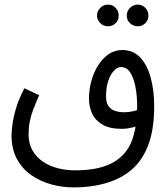

<svg xmlns="http://www.w3.org/2000/svg" viewBox="-20 -625 727 833"><path d="M298 188Q250 188 202.5 175Q155 162 116 135Q77 108 53.5 65Q30 22 30 -39Q30 -54 34 -85Q38 -116 50 -156.5Q62 -197 86 -242L150 -212Q135 -178 124.5 -150.5Q114 -123 109 -97Q104 -71 104 -42Q104 -2 120.5 27Q137 56 165 75.5Q193 95 229.5 104.5Q266 114 305 114Q347 114 382.5 108.5Q418 103 447.5 91Q477 79 499.5 60Q522 41 538 15Q557 -17 566 -64Q575 -111 575 -166Q575 -210 567.5 -248.5Q560 -287 545 -310.5Q530 -334 505 -334Q489 -334 474 -318Q459 -302 449.5 -273.5Q440 -245 440 -207Q440 -180 450.5 -165Q461 -150 479 -144Q497 -138 518 -138Q538 -138 558 -142.5Q578 -147 592 -156L596 -93Q580 -78 555 -72Q530 -66 509 -66Q455 -66 423.5 -85Q392 -104 379 -134Q366 -164 366 -196Q366 -235 376 -272.5Q386 -310 405.5 -341Q425 -372 451.5 -390Q478 -408 511 -408Q558 -408 588.5 -375.5Q619 -343 634 -287.5Q649 -232 649 -162Q649 -95 637 -42Q625 11 601 51Q580 87 549 113Q518 139 479 155.5Q440 172 394.5 180Q349 188 298 188ZM578 -511Q558 -511 544 -524.5Q530 -538 530 -557Q530 -577 544 -591Q558 -605 578 -605Q597 -605 610.5 -591Q624 -577 624 -558Q624 -538 610.5 -524.5Q597 -511 578 -511ZM449 -511Q429 -511 415 -524.5Q401 -538 401 -557Q401 -577 415 -591Q429 -605 449 -605Q468 -605 481.5 -591Q495 -577 495 -558Q495 -538 481.5 -524.5Q468 -511 449 -511Z"/></svg>

Font: Noto Sans Arabic ExtraCondensed
Style: Regular
Weight: 400
Width: 2
Designer: Monotype Design Team, Nadine Chahine, Nizar Qandah and Khaled Hosny
Foundry: Monotype Imaging Inc.
Version: Version 2.012